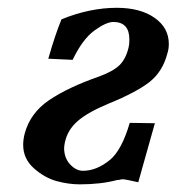

<svg xmlns="http://www.w3.org/2000/svg" viewBox="-20 -465 457 497"><path d="M380.9 -146 337.9 6.8Q304.7 -1 296.9 -1Q294.9 -1 293.5 -0.5Q292 0 289.1 0.5Q286.1 1 283.2 1Q241.2 12.2 187 12.2Q157.2 12.2 126.2 3.7Q95.2 -4.9 67.6 -29.5Q40 -54.2 40 -89.8Q40 -104 43.9 -119.1Q58.1 -172.4 106.9 -205.6Q155.8 -238.8 236.8 -267.1Q272.9 -280.3 289.6 -296.6Q306.2 -313 313 -342.8Q314.9 -349.6 314.9 -362.8Q314.9 -407.7 273.9 -408.2Q254.9 -408.2 224.4 -386Q193.8 -363.8 168 -310.1L105 -313Q123 -376 139.2 -415Q212.4 -444.8 282.2 -444.8Q343.3 -444.8 380.1 -418.9Q417 -393.1 417 -351.1Q417 -337.9 413.1 -326.2Q400.9 -279.3 366.9 -252.7Q333 -226.1 261.2 -196.8Q208 -174.8 181.4 -151.9Q154.8 -128.9 147.9 -96.2Q146 -86.4 146 -82Q146 -56.2 161.4 -39.6Q176.8 -22.9 194.8 -22.9Q230 -22.9 264.2 -50.8Q294.9 -75.7 315.9 -147Z"/></svg>

Font: Linux Libertine
Style: Semibold Italic
Weight: 600
Italic angle: -11.5°
Designer: Philipp H. Poll
Foundry: Philipp H. Poll
Version: Version 5.1.2 ; ttfautohint (v0.9)